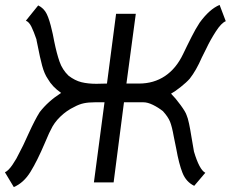

<svg xmlns="http://www.w3.org/2000/svg" viewBox="-28 -740 941 779"><path d="M357 -325Q331 -325 312 -321Q293 -317 273 -306Q243 -292 217 -267Q191 -242 178 -213Q171 -200 165.5 -186.5Q160 -173 154 -160Q123 -87 95.5 -42.5Q68 2 28 19L-8 -41Q6 -47 23 -72Q40 -97 50 -119Q64 -144 88 -198Q114 -255 133 -285Q167 -329 220 -363Q184 -388 166 -420Q152 -440 143 -473.5Q134 -507 125 -554Q119 -582 120 -580Q109 -612 99.5 -631.5Q90 -651 77 -656L127 -718Q150 -707 161.5 -683.5Q173 -660 183 -615Q185 -609 192 -572Q202 -523 213.5 -490Q225 -457 250 -433Q276 -413 302.5 -406.5Q329 -400 363 -400L406 -401L443 -684H523L485 -401H536Q596 -401 641.5 -431.5Q687 -462 715 -521Q728 -548 731 -554Q734 -560 749.5 -591Q765 -622 782 -648Q822 -703 863 -720L888 -654Q870 -647 847.5 -612Q825 -577 810 -545L791 -507Q768 -454 742 -421Q729 -406 705 -387Q681 -368 666 -360Q684 -342 704.5 -314Q725 -286 729 -273Q734 -262 739 -238.5Q744 -215 748 -189Q752 -164 759 -125Q781 -51 805 -39L760 14Q727 -2 712.5 -38.5Q698 -75 687 -137L677 -186Q670 -226 662 -246Q654 -266 633 -289Q614 -304 592.5 -314.5Q571 -325 554 -325H475L433 0H353L396 -325Z"/></svg>

Font: Bellota Text
Style: Bold Italic
Weight: 700
Italic angle: -7.5°
Designer: Kemie Guaida
Foundry: Kemie Guaida
Version: Version 4.001